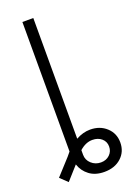

<svg xmlns="http://www.w3.org/2000/svg" viewBox="-193 -790 730 1057"><g transform="rotate(-20 172.0 -262.0)"><path d="M147.9 -727.1V-20Q189 -43 231 -43Q288.1 -43 325.9 -8.3Q363.8 26.4 363.8 80.1Q363.8 134.3 325.9 168.7Q288.1 203.1 227.1 203.1Q174.3 203.1 139.9 177.2Q105.5 151.4 92.3 110.4L22.5 188.5L-20 147.9L64.5 55.2Q70.3 47.4 84 31.7V-727.1ZM147.9 46.9V74.2Q147.9 105 171.1 126.2Q194.3 147.5 227.1 147.5Q257.8 147.5 278.1 128.2Q298.3 108.9 298.3 80.1Q298.3 51.3 277.3 33Q256.3 14.6 223.1 14.6Q184.1 14.6 147.9 46.9Z"/></g></svg>

Font: Interop Light
Style: Regular
Weight: 300
Designer: Rasmus Andersson, Google, Jang Haemin
Foundry: jhaemin
Version: Version 1.007